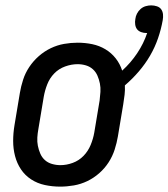

<svg xmlns="http://www.w3.org/2000/svg" viewBox="-20 -687 627 715"><path d="M204 8Q175 8 147 2Q119 -4 96 -19Q73 -34 58 -56.5Q43 -79 36 -106Q29 -133 29 -162Q29 -191 34 -221L54 -341Q58 -365 66 -390Q74 -415 89 -437.5Q104 -460 124.5 -478Q145 -496 169 -507.5Q193 -519 218.5 -523.5Q244 -528 269 -528Q297 -528 323.5 -522.5Q350 -517 372.5 -503.5Q395 -490 411 -469.5Q427 -449 435 -424Q467 -453 491 -489Q515 -525 528 -564H526Q515 -564 505.5 -567.5Q496 -571 490.5 -578Q485 -585 483.5 -595.5Q482 -606 484 -616Q485 -626 490 -636Q495 -646 503.5 -653.5Q512 -661 522.5 -664Q533 -667 543 -667Q554 -667 564.5 -663.5Q575 -660 580.5 -652Q586 -644 587 -633.5Q588 -623 586 -612Q580 -578 568.5 -544.5Q557 -511 539 -480Q521 -449 497 -421Q473 -393 445 -369Q446 -352 444 -334.5Q442 -317 439 -299L419 -179Q415 -155 407 -130Q399 -105 384.5 -82.5Q370 -60 349.5 -42Q329 -24 305 -12.5Q281 -1 255 3.5Q229 8 204 8ZM205 -72Q228 -72 251 -80.5Q274 -89 291 -106.5Q308 -124 317.5 -147Q327 -170 331 -193L351 -313Q353 -329 354 -345Q355 -361 352 -376Q349 -391 343 -405Q337 -419 326 -429Q315 -439 300 -443.5Q285 -448 269 -448Q246 -448 222.5 -439.5Q199 -431 182 -413.5Q165 -396 156 -373Q147 -350 143 -327L123 -207Q120 -191 119 -175Q118 -159 121 -144Q124 -129 130 -115Q136 -101 147 -91Q158 -81 173.5 -76.5Q189 -72 205 -72Z"/></svg>

Font: Iosevka Term Curly Md Obl
Style: Regular
Weight: 500
Italic angle: -9°
Designer: Belleve Invis
Foundry: Belleve Invis
Version: Version 32.3.0